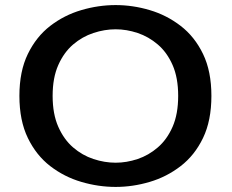

<svg xmlns="http://www.w3.org/2000/svg" viewBox="-20 -726 915 757"><path d="M436 11Q368 11 300.8 -8.8Q233.5 -28.5 178.2 -71Q123 -113.5 89.8 -182Q56.5 -250.5 56.5 -348Q56.5 -445 89.8 -513.2Q123 -581.5 178.2 -624Q233.5 -666.5 300.8 -686.2Q368 -706 436 -706Q503.5 -706 570.2 -686.2Q637 -666.5 692.2 -624Q747.5 -581.5 780.5 -513.2Q813.5 -445 813.5 -348Q813.5 -250.5 780.5 -182Q747.5 -113.5 692.2 -71Q637 -28.5 570.2 -8.8Q503.5 11 436 11ZM436 -84.5Q479 -84.5 522.5 -99Q566 -113.5 602.2 -144.8Q638.5 -176 660.5 -226.2Q682.5 -276.5 682.5 -348Q682.5 -419.5 660.5 -469.5Q638.5 -519.5 602.2 -550.5Q566 -581.5 522.5 -596Q479 -610.5 436 -610.5Q392.5 -610.5 348.5 -596Q304.5 -581.5 268.2 -550.5Q232 -519.5 209.8 -469.5Q187.5 -419.5 187.5 -348Q187.5 -276.5 209.8 -226.2Q232 -176 268.2 -144.8Q304.5 -113.5 348.5 -99Q392.5 -84.5 436 -84.5Z"/></svg>

Font: Trispace SemiExpanded Medium
Style: Regular
Weight: 500
Width: 6
Designer: Tyler Finck
Foundry: Etcetera Type Company
Version: Version 1.210; ttfautohint (v1.8.3)